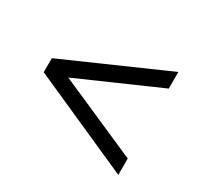

<svg xmlns="http://www.w3.org/2000/svg" viewBox="-95 -691 683 651"><g transform="rotate(30 246.0 -366.0)"><path d="M39 -339V-394L434 -568V-503L120 -365L432 -228V-164Z"/></g></svg>

Font: Encode Sans Compressed
Style: Regular
Weight: 400
Designer: Pablo Impallari, Andres Torresi
Foundry: Pablo Impallari, Andres Torresi
Version: Version 1.000; ttfautohint (v1.00) -l 8 -r 50 -G 200 -x 14 -